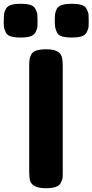

<svg xmlns="http://www.w3.org/2000/svg" viewBox="-107 -993 488 1013"><path d="M47 -89Q47 -56 52 -38Q66 0 135 0Q200 0 213 -27Q222 -45 223 -53Q224 -60 224 -88V-644Q224 -680 218 -696Q206 -733 136 -733Q72 -733 58 -706Q51 -691 49 -680Q47 -664 47 -645ZM53 -801Q72 -807 80 -822Q89 -840 90 -849Q91 -856 91 -884Q91 -911 90 -919Q89 -926 80 -946Q72 -961 53 -967Q34 -973 2 -973Q-30 -973 -49 -967Q-68 -961 -76 -946Q-84 -931 -85 -921Q-87 -907 -87 -886Q-88 -865 -86 -850Q-84 -838 -77 -823Q-70 -807 -50 -801Q-30 -795 1 -795Q34 -795 53 -801ZM323 -801Q342 -807 350 -822Q359 -840 360 -849Q361 -856 361 -884Q361 -911 360 -919Q359 -926 350 -946Q342 -961 323 -967Q304 -973 272 -973Q240 -973 221 -967Q201 -961 193 -947Q186 -932 184 -921Q182 -905 182 -885Q182 -864 184 -850Q186 -838 193 -823Q200 -807 220 -801Q240 -795 271 -795Q304 -795 323 -801Z"/></svg>

Font: FredokaOneMacrons
Style: Regular
Weight: 500
Designer: ""
Foundry: ""
Version: ""